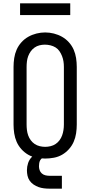

<svg xmlns="http://www.w3.org/2000/svg" viewBox="-20 -940 540 1148"><path d="M250 8Q224 8 197.5 3Q171 -2 148.5 -15Q126 -28 108 -48Q90 -68 79.5 -92Q69 -116 65 -142.5Q61 -169 61 -195V-540Q61 -566 65 -592.5Q69 -619 79.5 -643Q90 -667 108 -687Q126 -707 149 -720Q172 -733 198 -739.5Q224 -746 250 -746Q276 -746 302 -739.5Q328 -733 351 -720Q374 -707 392 -687Q410 -667 420.5 -643Q431 -619 435 -592.5Q439 -566 439 -540V-195Q439 -169 435 -142.5Q431 -116 420.5 -92Q410 -68 392 -48Q374 -28 351.5 -15Q329 -2 302.5 3Q276 8 250 8ZM250 -62Q266 -62 282.5 -66Q299 -70 312.5 -79Q326 -88 336 -101.5Q346 -115 351.5 -130.5Q357 -146 359.5 -162.5Q362 -179 362 -195V-540Q362 -557 359.5 -573Q357 -589 351 -604.5Q345 -620 335.5 -634Q326 -648 312 -656.5Q298 -665 281.5 -669Q265 -673 248 -673Q232 -673 216 -669Q200 -665 186.5 -655.5Q173 -646 163.5 -632.5Q154 -619 148.5 -604Q143 -589 141 -572.5Q139 -556 139 -540V-195Q139 -179 141 -162.5Q143 -146 148.5 -130.5Q154 -115 164 -101.5Q174 -88 187.5 -79Q201 -70 217.5 -66Q234 -62 250 -62ZM275 188Q259 188 242.5 186Q226 184 210.5 178.5Q195 173 181 163.5Q167 154 157.5 140.5Q148 127 144.5 110.5Q141 94 141 78Q141 56 148 35Q155 14 170.5 -1.5Q186 -17 207 -23.5Q228 -30 250 -30V0Q241 0 233 5Q225 10 220.5 18Q216 26 214.5 35.5Q213 45 213 54Q213 66 217 77.5Q221 89 230 97Q239 105 251 108Q263 111 275 111H350V188ZM100 -850V-920H400V-850Z"/></svg>

Font: Iosevka Slab
Style: Regular
Weight: 400
Monospace: yes
Designer: Belleve Invis
Foundry: Belleve Invis
Version: Version 11.2.4; ttfautohint (v1.8.3)